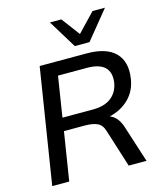

<svg xmlns="http://www.w3.org/2000/svg" viewBox="-134 -1037 965 1135"><g transform="rotate(-15 348.5 -469.0)"><path d="M43 0ZM43 0 155 -705H443Q563 -705 617.5 -649.5Q672 -594 656 -492Q645 -420 597 -373Q549 -326 478 -310Q525 -292 546 -230L620 0H511L438 -231Q426 -271 397 -283.5Q368 -296 322 -296H194L147 0ZM206 -375H392Q463 -375 504 -406.5Q545 -438 555 -495Q564 -558 530.5 -590Q497 -622 423 -622H245ZM386 -765 280 -938H350L434 -826L541 -938H617L476 -765Z"/></g></svg>

Font: Winston Medium
Style: Italic
Weight: 500
Italic angle: -9°
Designer: Original fonts by Vernon Adams / Changes by Cristiano Sobral
Foundry: Original fonts by Vernon Adams / Changes by Cristiano Sobral
Version: Version 2.503;July 17, 2020;FontCreator 13.0.0.2655 64-bit